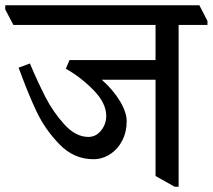

<svg xmlns="http://www.w3.org/2000/svg" viewBox="-51 -670 811 732"><path d="M740 -575H630V42H615L542 1V-366H337Q380 -328 406 -285Q432 -242 432 -208Q432 -167 415 -134Q398 -101 368.5 -82Q339 -63 305 -63Q231 -63 176 -119.5Q121 -176 88.5 -244.5Q56 -313 20 -412L63 -428Q93 -357 122.5 -299.5Q152 -242 195 -195Q238 -148 286 -148Q315 -148 334.5 -172.5Q354 -197 354 -228Q354 -277 305.5 -326.5Q257 -376 200 -408L214 -441H542V-575H0L-31 -634V-650H709L740 -590Z"/></svg>

Font: Martel DemiBold
Style: Regular
Weight: 600
Designer: Dan Reynolds
Foundry: Dan Reynolds
Version: Version 1.001; ttfautohint (v1.1) -l 5 -r 5 -G 72 -x 0 -D la